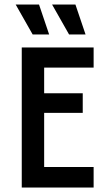

<svg xmlns="http://www.w3.org/2000/svg" viewBox="-20 -837 478 857"><path d="M77.1 0V-625H397.9V-535.4H177.1V-420.8H349.3V-333.3H177.1V-91.7H397.9V0ZM288.2 -683.3 212.5 -816.7H316.7L361.8 -683.3ZM125.7 -683.3 50 -816.7H154.2L199.3 -683.3Z"/></svg>

Font: Afacad Flux Medium
Style: Regular
Weight: 500
Designer: Kristian Moeller
Foundry: Dicotype
Version: Version 1.100